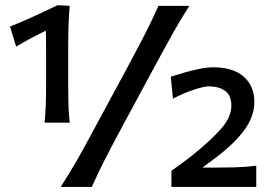

<svg xmlns="http://www.w3.org/2000/svg" viewBox="-20 -736 1069 756"><path d="M155.5 -253Q159 -289.5 160.2 -323.5Q161.5 -357.5 161.5 -399.5V-535.5Q161.5 -555.5 161.2 -575.5Q161 -595.5 160.5 -615.5Q133 -602 103.8 -586.5Q74.5 -571 43.5 -552.5L19.5 -631.5Q68.5 -651 114.8 -672.2Q161 -693.5 207 -715.5L254.5 -713Q251 -674 249.8 -633.5Q248.5 -593 248.5 -552V-399.5Q248.5 -357.5 249.5 -323.5Q250.5 -289.5 254.5 -253ZM219 0Q254.5 -55 284.8 -108Q315 -161 351.5 -229.5L485 -477Q523 -547.5 550.8 -601.8Q578.5 -656 604 -713H725.5Q689 -656 658.8 -601.8Q628.5 -547.5 590.5 -477L457 -229.5Q420 -161 393 -108Q366 -55 341.5 0ZM655 0V-63.5Q675 -77.5 696.2 -93.2Q717.5 -109 737.5 -124.5Q808.5 -182 849.8 -228Q891 -274 891 -321.5Q891 -394 802 -396Q784 -396 744.5 -383.2Q705 -370.5 661 -347.5L652.5 -434Q672.5 -440.5 702.2 -449.2Q732 -458 763.2 -464.5Q794.5 -471 820 -471Q897.5 -471 939.5 -434.2Q981.5 -397.5 981.5 -334Q981.5 -279.5 943.5 -226Q905.5 -172.5 828 -114L777 -76H814Q858 -76 902.2 -77Q946.5 -78 989 -83.5V0Z"/></svg>

Font: Commissioner Flair Medium
Style: Regular
Weight: 500
Designer: Kostas Bartsokas
Foundry: Kostas Bartsokas
Version: Version 1.000; ttfautohint (v1.8.3)